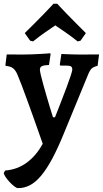

<svg xmlns="http://www.w3.org/2000/svg" viewBox="-42 -748 541 1010"><path d="M52.2 241.5Q45.1 241.5 32.9 232Q20.7 222.5 8.2 209.2Q-4.2 195.8 -13.1 182.5Q-22 169.2 -22 161.4L-14.7 149Q49.6 144.1 99.6 106.9Q149.6 69.8 182.7 8.1Q172.4 -21.3 158.8 -59.9Q145.2 -98.5 130.2 -140.6Q115.1 -182.6 100.2 -223.6Q85.4 -264.5 72.1 -299.5Q58.9 -334.5 48.8 -357.6Q38.4 -381.4 24.1 -390.7Q9.9 -400.1 -11.5 -401.1L-13.5 -405.6L-6.6 -461.6Q-1.2 -461.6 13 -461.6Q27.2 -461.6 43.6 -461.3Q60 -461 71.4 -461Q96.6 -461 123 -462Q149.5 -463 171.9 -464.3Q194.3 -465.6 208.2 -466.6Q222.1 -467.6 222.1 -468L224.1 -463L215.8 -406.3Q187.3 -404.9 177.6 -399.6Q167.9 -394.3 167.9 -381.7Q167.9 -373.6 173 -352.1Q178.2 -330.7 185.9 -302.5Q193.6 -274.4 202.4 -244.5Q211.1 -214.5 218.9 -188.6Q226.6 -162.8 231.8 -146.9Q236.9 -131 236.9 -131H247.2Q262.4 -169.7 278.6 -211Q294.8 -252.3 308.2 -288.5Q321.6 -324.7 330 -349.9Q338.3 -375.2 338.3 -381.7Q338.3 -393.9 331.8 -398.3Q325.3 -402.8 308 -402.8H275.5L272.6 -408.1L280.9 -464.1Q280.9 -464.1 298 -463.3Q315 -462.6 339.7 -461.8Q364.3 -461 386.9 -461Q404.5 -461 422.9 -461.3Q441.2 -461.6 456.4 -461.6Q471.5 -461.6 479.2 -461.6L471.3 -401.6Q449.7 -396.7 439.8 -387.1Q429.9 -377.6 420.2 -352.7L293.2 -44.2Q261.6 33.1 232.3 87.7Q202.9 142.3 174.1 176.5Q145.4 210.6 115.5 226.3Q85.7 242 52.2 241.5ZM131.9 -530.2 116.6 -533.9 88.2 -573.9Q114.9 -599.9 141.6 -626.9Q168.4 -653.8 190.7 -676.8Q213 -699.8 226.1 -714Q239.2 -728.3 239.2 -728.3H259.1Q259.1 -728.3 272.2 -714Q285.4 -699.8 307.7 -676.8Q330 -653.8 356.7 -626.9Q383.5 -599.9 409.7 -573.9L381.7 -533.9L366.4 -530.2Q334.1 -556.2 301.5 -578.5Q268.9 -600.8 248.9 -614.5Q228.8 -600.8 196.8 -578.8Q164.7 -556.7 131.9 -530.2Z"/></svg>

Font: Alegreya
Style: Regular
Weight: 400
Designer: Juan Pablo del Peral
Foundry: Huerta Tipografica
Version: Version 2.009